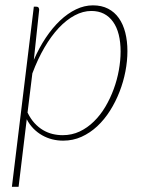

<svg xmlns="http://www.w3.org/2000/svg" viewBox="-20 -520 550 718"><path d="M24.5 178.5 106.5 -495H116Q122 -495 124.2 -491.5Q126.5 -488 126.5 -483.5L106.5 -296Q126 -341 151 -378.5Q176 -416 204.5 -443Q233 -470 264.2 -485Q295.5 -500 327.5 -500Q360 -500 384.2 -487.5Q408.5 -475 424.5 -452.2Q440.5 -429.5 448.5 -398Q456.5 -366.5 456.5 -329Q456.5 -292 449 -253Q441.5 -214 427 -176.8Q412.5 -139.5 391.5 -106.2Q370.5 -73 343.8 -48Q317 -23 285 -8.5Q253 6 216 6Q195 6 175.2 1Q155.5 -4 137.8 -14Q120 -24 105.2 -39Q90.5 -54 80 -74L49.5 178.5ZM321.5 -479Q290.5 -479 259.5 -462.5Q228.5 -446 200 -415.8Q171.5 -385.5 146.2 -342.2Q121 -299 101 -245.5L83 -99Q94.5 -75.5 109.2 -59.5Q124 -43.5 141 -33.5Q158 -23.5 176.5 -19Q195 -14.5 214.5 -14.5Q248.5 -14.5 277.8 -28.2Q307 -42 331.2 -65.8Q355.5 -89.5 374 -120.8Q392.5 -152 405.2 -186.8Q418 -221.5 424.5 -257.8Q431 -294 431 -327.5Q431 -362.5 424 -390.5Q417 -418.5 403 -438.2Q389 -458 368.8 -468.5Q348.5 -479 321.5 -479Z"/></svg>

Font: Lato Thin
Style: Italic
Weight: 200
Italic angle: -7°
Designer: Lukasz Dziedzic
Foundry: tyPoland Lukasz Dziedzic
Version: Version 2.007; 2014-02-27